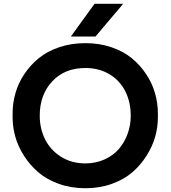

<svg xmlns="http://www.w3.org/2000/svg" viewBox="-20 -980 905 1019"><path d="M486.8 -786.1H356L481.9 -960H633.8ZM46.9 -356V-377.9Q46.9 -432.6 62 -485.6Q77.1 -538.6 109.1 -586.7Q141.1 -634.8 186 -671.4Q231 -708 294.7 -729.5Q358.4 -751 433.1 -751Q507.3 -751 570.8 -729.5Q634.3 -708 679 -671.4Q723.6 -634.8 755.6 -586.7Q787.6 -538.6 802.7 -485.6Q817.9 -432.6 817.9 -377.9V-356Q817.9 -305.7 803.5 -254.4Q789.1 -203.1 757.8 -153.6Q726.6 -104 682.6 -65.9Q638.7 -27.8 574 -4.4Q509.3 19 433.1 19Q356.9 19 292 -4.4Q227.1 -27.8 182.9 -65.9Q138.7 -104 107.2 -153.6Q75.7 -203.1 61.3 -254.4Q46.9 -305.7 46.9 -356ZM433.1 -112.8Q487.3 -112.8 533.2 -133.1Q579.1 -153.3 609.6 -188Q640.1 -222.7 657 -268.8Q673.8 -314.9 673.8 -366.2Q673.8 -438.5 644.8 -495.8Q615.7 -553.2 560.5 -586.2Q505.4 -619.1 433.1 -619.1Q323.2 -619.1 257.1 -548.1Q190.9 -477.1 190.9 -366.2Q190.9 -296.9 219.7 -239.7Q248.5 -182.6 304.4 -147.7Q360.4 -112.8 433.1 -112.8Z"/></svg>

Font: Sora SemiBold
Style: Regular
Weight: 600
Designer: Jonathan Barnbrook, Julián Moncada
Foundry: Barnbrook Fonts
Version: Version 2.000